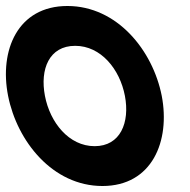

<svg xmlns="http://www.w3.org/2000/svg" viewBox="-66 -610 634 641"><path d="M-39 -290C-9 -138 110 11 276 11C442 11 503 -139 474 -290C444 -442 325 -590 159 -590C-7 -590 -69 -442 -39 -290ZM84 -290C67 -379 98 -457 185 -457C271 -457 334 -379 351 -290C368 -201 336 -122 250 -122C164 -122 101 -201 84 -290Z"/></svg>

Font: Charger EcoBlack
Style: OpObl
Weight: 1000
Designer: Jasper
Foundry: Cannot Into Space Fonts
Version: Version 1.1